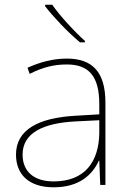

<svg xmlns="http://www.w3.org/2000/svg" viewBox="-20 -879 551 816"><path d="M202 -859H172V-852C207 -807 267 -743 320 -699H341V-705C296 -745 231 -816 202 -859ZM264 -630C205 -630 150 -615 97 -591L106 -565C163 -594 211 -605 264 -605C357 -605 402 -556 402 -436V-393L299 -387C142 -378 48 -327 48 -222C48 -138 102 -83 208 -83C316 -83 372 -135 400 -196H402L406 -93H428V-443C428 -573 373 -630 264 -630ZM301 -363 402 -368V-313C400 -192 341 -108 208 -108C123 -108 76 -151 76 -222C76 -315 165 -356 301 -363Z"/></svg>

Font: Noto Sans Kannada UI Thin
Style: Regular
Weight: 100
Designer: Jelle Bosma - Monotype Design Team
Foundry: Monotype Imaging Inc.
Version: Version 2.005